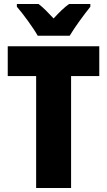

<svg xmlns="http://www.w3.org/2000/svg" viewBox="-20 -947 539 967"><path d="M170 -767H331C355 -808 405 -876 435 -913V-927H328C304 -910 279 -886 250 -854C221 -885 198 -909 174 -927H65V-913C95 -879 149 -805 170 -767ZM338 0V-564H480V-714H19V-564H162V0Z"/></svg>

Font: Noto Sans Hebrew Condensed Black
Style: Regular
Weight: 900
Width: 3
Designer: Monotype Design Team
Foundry: Monotype Imaging Inc.
Version: Version 2.004